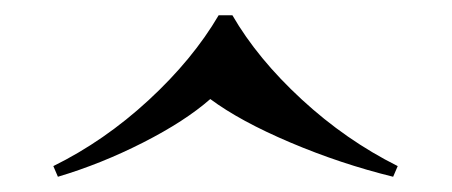

<svg xmlns="http://www.w3.org/2000/svg" viewBox="-20 -642 593 252"><path d="M502 -424 496 -410Q427 -427 361 -455Q295 -483 256 -512Q223 -483 168 -455Q113 -427 56 -410L50 -424Q117 -457 175 -510.5Q233 -564 267 -622H285Q318 -565 376 -511.5Q434 -458 502 -424Z"/></svg>

Font: Playfair Display SC
Style: Bold
Weight: 700
Designer: Claus Eggers Sørensen
Foundry: Claus Eggers Sørensen
Version: Version 1.200; ttfautohint (v1.6)